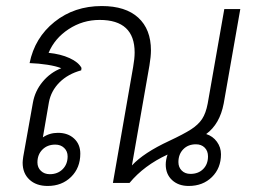

<svg xmlns="http://www.w3.org/2000/svg" viewBox="-20 -606 839 636"><path d="M663 -162Q685 -155 698.5 -136.5Q712 -118 712 -95Q712 -49 682 -19.5Q652 10 605 10Q571 10 550 -9.5Q529 -29 529 -61Q529 -76 535 -94Q457 -58 409 0H354L421 -384Q426 -412 426 -432Q426 -540 310 -540Q254 -540 207.5 -509.5Q161 -479 141 -431Q181 -427 210.5 -413.5Q240 -400 250 -381L249 -373Q205 -361 177 -333Q149 -305 142 -267L122 -151Q144 -166 172 -166Q205 -166 225.5 -147Q246 -128 246 -97Q246 -50 215.5 -20Q185 10 138 10Q100 10 77.5 -11Q55 -32 55 -67Q55 -73 57 -87L89 -266Q96 -305 121.5 -335.5Q147 -366 183 -380Q166 -387 137 -391.5Q108 -396 78 -397Q95 -481 160.5 -533.5Q226 -586 317 -586Q396 -586 438 -547.5Q480 -509 480 -439Q480 -419 475 -389L417 -58Q456 -100 540 -139Q589 -162 613 -177.5Q637 -193 649.5 -212Q662 -231 668 -263L723 -576H776L721 -263Q708 -195 663 -162ZM629 -128Q603 -128 587 -111.5Q571 -95 571 -69Q571 -52 582 -41Q593 -30 611 -30Q637 -30 653 -46Q669 -62 669 -88Q669 -106 658 -117Q647 -128 629 -128ZM163 -127Q137 -127 120.5 -110.5Q104 -94 104 -68Q104 -51 115.5 -40Q127 -29 145 -29Q171 -29 187.5 -45.5Q204 -62 204 -88Q204 -105 192.5 -116Q181 -127 163 -127Z"/></svg>

Font: Sarabun ExtraLight
Style: Italic
Weight: 275
Italic angle: -10°
Designer: Suppakit Chalermlarp | Katatrad Co.,Ltd.
Foundry: Cadson Demak Co.,Ltd.
Version: Version 1.000; ttfautohint (v1.6)